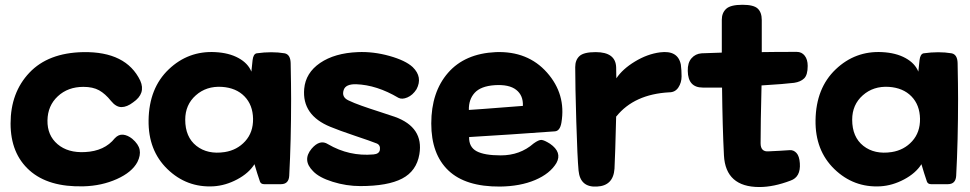

<svg xmlns="http://www.w3.org/2000/svg" viewBox="-20 -710 3981 788"><path d="M543.9 -44.9Q521.5 -2.9 459.5 24.9Q397.5 52.7 323.2 54.7Q178.7 58.6 101.1 -10.7Q23.4 -80.1 23.4 -203.1Q23.4 -330.1 100.6 -411.6Q177.7 -493.2 321.3 -496.1Q498 -499 555.7 -378.9Q579.1 -326.2 526.4 -290Q501 -270.5 478.5 -270.5Q456.1 -270.5 435.5 -295.9Q412.1 -325.2 386.7 -339.4Q361.3 -353.5 322.3 -353.5Q258.8 -353.5 217.3 -314.9Q175.8 -276.4 174.8 -215.8Q173.8 -154.3 216.3 -118.2Q258.8 -82 329.1 -85.9Q409.2 -89.8 451.2 -142.6Q466.8 -159.2 485.4 -157.2Q503.9 -155.3 522.5 -140.6Q548.8 -118.2 553.2 -95.2Q557.6 -72.3 543.9 -44.9Z M1132.8 45.9H1064.5Q1050.8 45.9 1046.9 35.2Q1043 23.4 1035.6 1Q1028.3 -21.5 1024.4 -36.1Q1001 1 953.1 26.4Q905.3 51.8 855.5 54.7Q746.1 60.5 667 -16.1Q587.9 -92.8 589.8 -216.8Q591.8 -348.6 672.4 -425.3Q752.9 -502 863.3 -496.1Q919.9 -493.2 959 -471.7Q998 -450.2 1011.7 -416L1016.6 -462.9Q1019.5 -488.3 1033.2 -491.2Q1095.7 -500 1148.4 -491.2Q1171.9 -486.3 1172.9 -451.2Q1174.8 -357.4 1174.8 -303.7Q1174.8 -132.8 1167 11.7Q1165 45.9 1132.8 45.9ZM902.3 -85.9Q953.1 -93.8 986.3 -130.4Q1019.5 -167 1018.6 -222.7Q1017.6 -279.3 983.4 -314.5Q949.2 -349.6 890.6 -353.5Q827.1 -357.4 783.7 -318.8Q740.2 -280.3 740.2 -218.8Q740.2 -147.5 786.1 -111.3Q832 -75.2 902.3 -85.9Z M1701.2 -77.1Q1689.5 -7.8 1630.4 22.9Q1571.3 53.7 1459 53.7Q1401.4 53.7 1345.2 36.1Q1289.1 18.6 1264.6 -7.8Q1219.7 -52.7 1258.8 -99.6Q1293 -139.6 1326.2 -118.2Q1413.1 -67.4 1512.7 -76.2Q1536.1 -78.1 1539.1 -94.7Q1542 -114.3 1526.4 -121.1Q1502 -130.9 1436.5 -152.8Q1371.1 -174.8 1335.9 -189.5Q1218.8 -237.3 1228.5 -345.7Q1234.4 -411.1 1293.9 -451.7Q1353.5 -492.2 1448.2 -496.1Q1511.7 -499 1578.1 -480.5Q1644.5 -461.9 1673.8 -434.6Q1715.8 -393.6 1689.5 -343.8Q1673.8 -319.3 1651.9 -310.1Q1629.9 -300.8 1615.2 -308.6Q1526.4 -361.3 1441.4 -364.3Q1398.4 -365.2 1390.6 -340.8Q1380.9 -311.5 1410.2 -297.9Q1432.6 -287.1 1464.4 -275.9Q1496.1 -264.6 1537.1 -251.5Q1578.1 -238.3 1600.6 -230.5Q1719.7 -187.5 1701.2 -77.1Z M1905.3 -147.5Q1904.3 -106.4 1936 -89.4Q1967.8 -72.3 2035.2 -72.3Q2114.3 -72.3 2169.9 -121.1Q2191.4 -136.7 2202.6 -135.7Q2213.9 -134.8 2237.3 -120.1Q2288.1 -85 2263.7 -41Q2237.3 2.9 2176.3 28.8Q2115.2 54.7 2032.2 55.7Q1890.6 56.6 1820.3 -10.3Q1750 -77.1 1750 -203.1Q1750 -332 1818.8 -411.1Q1887.7 -490.2 2014.6 -496.1Q2146.5 -501 2225.1 -412.1Q2303.7 -323.2 2284.2 -207Q2278.3 -171.9 2256.8 -170.9Q2069.3 -157.2 1905.3 -147.5ZM1904.3 -258.8Q1914.1 -258.8 2126 -275.4Q2127.9 -318.4 2098.6 -341.3Q2069.3 -364.3 2009.8 -360.4Q1953.1 -356.4 1928.2 -329.1Q1903.3 -301.8 1904.3 -258.8Z M2509.8 -232.4H2508.8Q2504.9 -72.3 2502 -17.6Q2497.1 52.7 2429.7 55.7Q2361.3 59.6 2354.5 -9.8Q2349.6 -62.5 2345.2 -210.9Q2340.8 -359.4 2340.8 -434.6Q2340.8 -463.9 2358.4 -480Q2376 -496.1 2424.8 -496.1Q2506.8 -496.1 2508.8 -433.6Q2508.8 -408.2 2509.3 -399.4Q2509.8 -390.6 2509.8 -388.7Q2535.2 -426.8 2585.9 -457.5Q2636.7 -488.3 2688.5 -495.1Q2762.7 -504.9 2774.4 -444.3Q2777.3 -421.9 2777.3 -396.5Q2777.3 -371.1 2764.2 -351.1Q2751 -331.1 2726.6 -331.1Q2583 -323.2 2509.8 -232.4Z M2943.4 -350.6H2864.3Q2803.7 -350.6 2802.7 -418.9Q2801.8 -452.1 2817.9 -470.7Q2834 -489.3 2859.4 -491.2Q2902.3 -493.2 2942.4 -494.1V-628.9Q2942.4 -657.2 2960.4 -673.8Q2978.5 -690.4 3027.3 -690.4Q3073.2 -690.4 3089.8 -674.8Q3106.4 -659.2 3106.4 -627.9V-496.1Q3159.2 -497.1 3250 -497.1Q3270.5 -497.1 3282.7 -481.4Q3294.9 -465.8 3294.9 -439.5Q3294.9 -402.3 3280.3 -388.2Q3265.6 -374 3239.3 -370.1Q3201.2 -365.2 3105.5 -359.4Q3101.6 -203.1 3101.6 -122.1Q3101.6 -85.9 3134.8 -88.9Q3179.7 -90.8 3221.7 -93.8Q3237.3 -94.7 3249 -82Q3260.7 -69.3 3262.7 -40Q3266.6 16.6 3224.6 31.2Q3155.3 57.6 3096.7 57.6Q2958 57.6 2951.2 -72.3Q2945.3 -186.5 2943.4 -350.6Z M3870.1 45.9H3801.8Q3788.1 45.9 3784.2 35.2Q3780.3 23.4 3772.9 1Q3765.6 -21.5 3761.7 -36.1Q3738.3 1 3690.4 26.4Q3642.6 51.8 3592.8 54.7Q3483.4 60.5 3404.3 -16.1Q3325.2 -92.8 3327.1 -216.8Q3329.1 -348.6 3409.7 -425.3Q3490.2 -502 3600.6 -496.1Q3657.2 -493.2 3696.3 -471.7Q3735.4 -450.2 3749 -416L3753.9 -462.9Q3756.8 -488.3 3770.5 -491.2Q3833 -500 3885.7 -491.2Q3909.2 -486.3 3910.2 -451.2Q3912.1 -357.4 3912.1 -303.7Q3912.1 -132.8 3904.3 11.7Q3902.3 45.9 3870.1 45.9ZM3639.6 -85.9Q3690.4 -93.8 3723.6 -130.4Q3756.8 -167 3755.9 -222.7Q3754.9 -279.3 3720.7 -314.5Q3686.5 -349.6 3627.9 -353.5Q3564.5 -357.4 3521 -318.8Q3477.5 -280.3 3477.5 -218.8Q3477.5 -147.5 3523.4 -111.3Q3569.3 -75.2 3639.6 -85.9Z"/></svg>

Font: Gen Jyuu GothicX Heavy
Style: Bold
Weight: 900
Designer: [Source Han Sans]
Ryoko NISHIZUKA  (kana & ideographs); Paul D. Hunt (Latin, Greek & Cyrillic); Wenlong ZHANG  (bopomofo
Version: Version 1.002.20150607